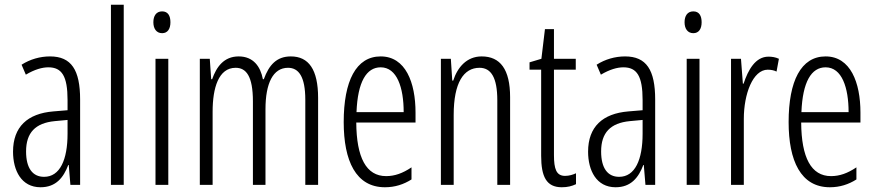

<svg xmlns="http://www.w3.org/2000/svg" viewBox="-20 -780 3691 810"><path d="M191 -542C149 -542 107 -530 71 -507L89 -465C126 -487 158 -496 184 -496C241 -496 265 -459 265 -358V-315L205 -310C96 -301 35 -245 35 -140C35 -61 70 10 151 10C216 10 248 -31 268 -84H270L277 0H318V-360C318 -485 281 -542 191 -542ZM265 -274V-216C265 -106 233 -34 166 -34C118 -34 90 -70 90 -141C90 -220 129 -261 211 -269Z M502 0V-760H448V0Z M664 -732C639 -732 627 -713 627 -686C627 -659 640 -640 664 -640C687 -640 699 -658 699 -686C699 -713 689 -732 664 -732ZM690 -532H636V0H690Z M1207 -542C1147 -542 1115 -506 1093 -446H1089C1079 -499 1049 -542 987 -542C924 -542 893 -497 875 -446H871L865 -532H823V0H877V-309C877 -409 902 -494 974 -494C1018 -494 1047 -460 1047 -352V0H1100V-319C1100 -429 1132 -494 1195 -494C1240 -494 1268 -457 1268 -359V0H1322V-367C1322 -487 1282 -542 1207 -542Z M1586 -542C1482 -542 1430 -438 1430 -265C1430 -102 1481 10 1604 10C1646 10 1683 -2 1716 -23V-74C1679 -49 1645 -37 1609 -37C1525 -37 1484 -115 1483 -263H1733V-305C1733 -432 1691 -542 1586 -542ZM1586 -496C1655 -496 1683 -410 1683 -307H1484C1489 -435 1526 -496 1586 -496Z M2012 -542C1949 -542 1910 -496 1892 -440H1888L1882 -532H1840V0H1894V-295C1894 -431 1936 -494 2003 -494C2052 -494 2078 -452 2078 -357V0H2132V-370C2132 -488 2090 -542 2012 -542Z M2364 -38C2327 -38 2317 -67 2317 -126V-486H2409V-532H2317V-657H2279L2264 -532L2214 -517V-486H2263V-123C2263 -35 2285 10 2350 10C2375 10 2393 5 2410 -3V-49C2397 -43 2381 -38 2364 -38Z M2617 -542C2575 -542 2533 -530 2497 -507L2515 -465C2552 -487 2584 -496 2610 -496C2667 -496 2691 -459 2691 -358V-315L2631 -310C2522 -301 2461 -245 2461 -140C2461 -61 2496 10 2577 10C2642 10 2674 -31 2694 -84H2696L2703 0H2744V-360C2744 -485 2707 -542 2617 -542ZM2691 -274V-216C2691 -106 2659 -34 2592 -34C2544 -34 2516 -70 2516 -141C2516 -220 2555 -261 2637 -269Z M2905 -732C2880 -732 2868 -713 2868 -686C2868 -659 2881 -640 2905 -640C2928 -640 2940 -658 2940 -686C2940 -713 2930 -732 2905 -732ZM2931 -532H2877V0H2931Z M3222 -541C3167 -541 3136 -485 3117 -427H3114L3106 -532H3064V0H3118V-279C3118 -383 3156 -486 3219 -486C3233 -486 3247 -483 3256 -478L3266 -532C3251 -539 3236 -541 3222 -541Z M3463 -542C3359 -542 3307 -438 3307 -265C3307 -102 3358 10 3481 10C3523 10 3560 -2 3593 -23V-74C3556 -49 3522 -37 3486 -37C3402 -37 3361 -115 3360 -263H3610V-305C3610 -432 3568 -542 3463 -542ZM3463 -496C3532 -496 3560 -410 3560 -307H3361C3366 -435 3403 -496 3463 -496Z"/></svg>

Font: Noto Sans Display Condensed Light
Style: Regular
Weight: 300
Width: 3
Designer: Monotype Design Team
Foundry: Monotype Imaging Inc.
Version: Version 1.900